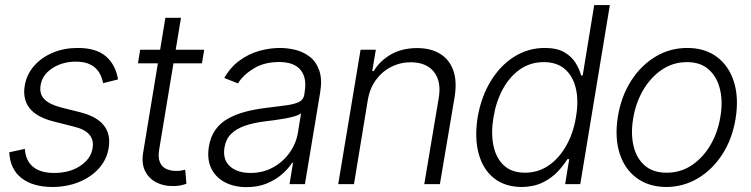

<svg xmlns="http://www.w3.org/2000/svg" viewBox="-20 -748 3050 780"><path d="M459.5 -425.3 398.9 -410.2Q394.5 -434.6 382.3 -454.3Q370.1 -474.1 347.2 -485.8Q324.2 -497.6 287.1 -497.6Q231.9 -497.1 191.7 -470.2Q151.4 -443.4 145 -401.9Q139.2 -367.2 159.4 -345.7Q179.7 -324.2 228 -311.5L307.6 -291.5Q374 -274.4 402.3 -238Q430.7 -201.7 421.4 -146.5Q414.1 -100.6 382.6 -64.9Q351.1 -29.3 302.2 -9Q253.4 11.2 192.9 11.7Q112.8 11.2 66.9 -24.9Q21 -61 17.6 -129.4L81.1 -143.1Q84 -95.2 114.3 -70.3Q144.5 -45.4 199.7 -45.4Q263.2 -45.4 306.2 -74.2Q349.1 -103 356 -145Q361.8 -178.2 343.5 -200.4Q325.2 -222.7 281.2 -233.4L196.3 -254.9Q127.9 -272.5 99.6 -309.3Q71.3 -346.2 80.6 -400.9Q88.4 -445.8 118.4 -480.2Q148.4 -514.6 194.3 -533.9Q240.2 -553.2 295.4 -553.2Q371.1 -553.2 410.4 -519Q449.7 -484.9 459.5 -425.3Z M809.6 -545.9 800.3 -490.7H540.5L549.3 -545.9ZM651.9 -675.8H715.3L627 -142.6Q621.1 -108.4 629.6 -88.9Q638.2 -69.3 655.8 -61.5Q673.3 -53.7 694.8 -53.7Q707.5 -53.2 716.6 -55.2Q725.6 -57.1 732.4 -58.6L737.3 -1.5Q727.1 2.4 712.6 5.4Q698.2 8.3 678.7 7.8Q644 7.8 614.5 -7.3Q585 -22.5 569.6 -53Q554.2 -83.5 561.5 -127.4Z M981.4 12.2Q932.1 12.2 894.5 -7.1Q856.9 -26.4 838.6 -63.2Q820.3 -100.1 828.6 -152.8Q835.4 -193.4 855.2 -220.9Q875 -248.5 906.2 -266.1Q937.5 -283.7 977.5 -294.2Q1017.6 -304.7 1064.5 -310.1Q1111.3 -315.9 1143.8 -320.3Q1176.3 -324.7 1194.6 -333.7Q1212.9 -342.8 1216.3 -363.3L1217.8 -376Q1227.1 -432.1 1200.9 -464.1Q1174.8 -496.1 1113.3 -496.1Q1054.2 -496.1 1011 -470Q967.8 -443.8 946.8 -409.2L891.1 -431.2Q916.5 -475.6 953.6 -502.4Q990.7 -529.3 1033.4 -541.3Q1076.2 -553.2 1117.7 -553.2Q1148.9 -553.2 1181.2 -545.2Q1213.4 -537.1 1239.3 -516.8Q1265.1 -496.6 1277.3 -460.7Q1289.6 -424.8 1280.3 -370.1L1218.8 0H1156.2L1170.4 -86.4H1166.5Q1151.4 -62.5 1125.2 -39.8Q1099.1 -17.1 1063.2 -2.4Q1027.3 12.2 981.4 12.2ZM998 -45.4Q1048.3 -45.4 1089.1 -67.9Q1129.9 -90.3 1156.5 -127.7Q1183.1 -165 1190.4 -209.5L1203.1 -288.1Q1195.3 -281.2 1177.7 -275.9Q1160.2 -270.5 1138.4 -266.6Q1116.7 -262.7 1094.5 -259.8Q1072.3 -256.8 1055.7 -254.9Q1008.8 -249 974.1 -236.8Q939.5 -224.6 918.5 -203.6Q897.5 -182.6 892.1 -149.4Q883.8 -100.1 913.8 -72.8Q943.8 -45.4 998 -45.4Z M1474.1 -340.8 1418 0H1354L1444.8 -545.9H1506.8L1492.2 -459.5H1498.5Q1523.9 -502 1569.1 -527.3Q1614.3 -552.7 1674.3 -552.7Q1729.5 -552.7 1767.3 -529.8Q1805.2 -506.8 1821.3 -462.4Q1837.4 -418 1826.7 -353L1767.1 0H1703.6L1762.2 -349.1Q1773.9 -416 1743.4 -455.3Q1712.9 -494.6 1649.4 -495.1Q1606.4 -495.1 1569.3 -476.3Q1532.2 -457.5 1507.1 -423.1Q1481.9 -388.7 1474.1 -340.8Z M2099.1 11.7Q2031.7 11.2 1987.1 -23.9Q1942.4 -59.1 1924.8 -123Q1907.2 -187 1920.4 -271.5Q1935.1 -355.5 1973.9 -418.9Q2012.7 -482.4 2069.3 -517.8Q2126 -553.2 2192.9 -553.2Q2243.2 -553.2 2273.2 -535.4Q2303.2 -517.6 2318.8 -491.7Q2334.5 -465.8 2340.8 -441.4H2347.2L2394 -727.5H2457.5L2337.4 0H2275.9L2292.5 -101.6H2285.2Q2270 -76.7 2245.4 -50.5Q2220.7 -24.4 2184.6 -6.6Q2148.4 11.2 2099.1 11.7ZM2112.8 -46.4Q2166 -46.4 2208.5 -75.4Q2251 -104.5 2280 -155.5Q2309.1 -206.5 2319.8 -272Q2331.1 -337.9 2319.6 -387.9Q2308.1 -438 2275.4 -466.8Q2242.7 -495.6 2189 -495.6Q2134.3 -495.6 2092 -465.8Q2049.8 -436 2022.5 -385.5Q1995.1 -335 1984.9 -272Q1974.1 -209 1984.4 -157.7Q1994.6 -106.4 2026.6 -76.4Q2058.6 -46.4 2112.8 -46.4Z M2687 11.7Q2615.2 11.2 2566.2 -25.1Q2517.1 -61.5 2496.8 -126Q2476.6 -190.4 2490.2 -274.9Q2503.9 -357.4 2544.2 -420.2Q2584.5 -482.9 2643.3 -518.1Q2702.1 -553.2 2772 -553.2Q2843.8 -553.2 2892.6 -516.6Q2941.4 -480 2961.7 -415.3Q2981.9 -350.6 2968.3 -266.1Q2955.1 -184.1 2914.8 -121.6Q2874.5 -59.1 2815.7 -23.9Q2756.8 11.2 2687 11.7ZM2688 -46.4Q2746.1 -46.4 2791.7 -77.6Q2837.4 -108.9 2867.2 -160.6Q2897 -212.4 2906.7 -274.9Q2917 -335.4 2905 -385.3Q2893.1 -435.1 2859.6 -465.3Q2826.2 -495.6 2771 -495.6Q2713.4 -495.6 2667.5 -463.9Q2621.6 -432.1 2591.8 -380.1Q2562 -328.1 2552.2 -266.1Q2542 -206.1 2553.5 -156Q2564.9 -106 2598.6 -76.2Q2632.3 -46.4 2688 -46.4Z"/></svg>

Font: Inter Tight Light
Style: Italic
Weight: 300
Italic angle: -9.39999°
Designer: Rasmus Andersson
Foundry: rsms
Version: Version 3.004